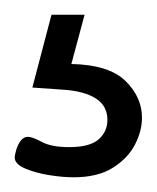

<svg xmlns="http://www.w3.org/2000/svg" viewBox="-20 -29 213 261"><path d="M80 212Q65 212 46.5 209Q28 206 14 200Q0 194 0 185Q0 182 2 175Q4 168 8 162.5Q12 157 18 157Q24 157 37 164Q50 171 74 171Q102 171 114 160.5Q126 150 126 134Q126 115 110.5 105Q95 95 67 93L24 90L50 -9H95L77 58Q128 59 150.5 81Q173 103 173 131Q173 149 163.5 167.5Q154 186 133.5 199Q113 212 80 212Z"/></svg>

Font: Dosis Medium
Style: Regular
Weight: 500
Designer: EdgarTolentino, PabloImpallari, IginoMarini
Foundry: EdgarTolentino, PabloImpallari, IginoMarini
Version: Version 3.001; ttfautohint (v1.8.2)